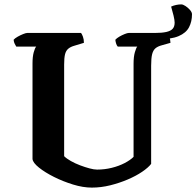

<svg xmlns="http://www.w3.org/2000/svg" viewBox="-20 -854 894 874"><path d="M398 0Q358 0 312.5 -14Q267 -28 226 -48.5Q185 -69 157.5 -91Q130 -113 128 -130V-565Q128 -596 133.5 -616Q139 -636 145 -642H54Q51 -647 47 -654.5Q43 -662 42 -673Q48 -680 60.5 -687Q73 -694 85.5 -699Q98 -704 104 -704H349Q353 -699 357.5 -687Q362 -675 362 -659L319 -646Q301 -641 290.5 -632Q280 -623 276 -606.5Q272 -590 272 -560V-143Q283 -132 302.5 -121Q322 -110 344.5 -101.5Q367 -93 387.5 -87.5Q408 -82 422 -82Q456 -82 488.5 -90Q521 -98 547 -111.5Q573 -125 588 -140V-564Q588 -596 594 -616.5Q600 -637 605 -642H516Q512 -646 509 -654.5Q506 -663 505 -673Q511 -680 523 -687Q535 -694 547.5 -699Q560 -704 566 -704H742Q747 -698 751 -687Q755 -676 756 -659L717 -648Q698 -643 687.5 -634Q677 -625 672.5 -607Q668 -589 668 -555V-108Q655 -91 627 -72Q599 -53 561.5 -37Q524 -21 482 -10.5Q440 0 398 0ZM652 -679V-704H685Q717 -704 737 -708.5Q757 -713 766 -723Q775 -733 775 -751Q775 -762 770 -783Q765 -804 759 -824Q770 -829 782 -831.5Q794 -834 805 -834Q813 -834 824.5 -826.5Q836 -819 845 -808.5Q854 -798 854 -789Q854 -756 840.5 -730Q827 -704 793 -689.5Q759 -675 696 -675Q688 -675 675.5 -675.5Q663 -676 652 -679Z"/></svg>

Font: Texturina Medium 12pt
Style: Bold
Weight: 700
Version: Version 1.002